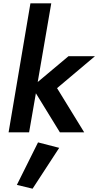

<svg xmlns="http://www.w3.org/2000/svg" viewBox="-20 -800 594 1161"><path d="M210 61 82 318 177 341 338 94ZM394 -460 208 -304 290 -780H164L32 0H156L197 -236L342 0H489L325 -267L554 -460Z"/></svg>

Font: Jost* 600 Semi Italic
Style: Italic
Weight: 600
Italic angle: -10°
Version: Version 3.200; ttfautohint (v0.97) -l 8 -r 50 -G 200 -x 14 -